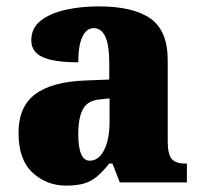

<svg xmlns="http://www.w3.org/2000/svg" viewBox="-20 -571 628 601"><path d="M187 10Q126 10 82 -30.5Q38 -71 38 -155Q38 -237 90 -276Q142 -315 246 -319L322 -322V-375Q322 -483 273 -483Q251 -483 238 -456Q225 -429 225 -376Q150 -376 114 -392Q78 -408 78 -445Q78 -483 107 -506Q136 -529 184 -540Q232 -551 289 -551Q397 -551 451 -513Q505 -475 505 -382V-129Q505 -89 517 -74Q529 -59 561 -59H565V0H355L332 -59H322Q301 -33 283 -18Q265 -3 242.5 3.5Q220 10 187 10ZM261 -68Q289 -68 306 -101.5Q323 -135 323 -191V-263L294 -260Q255 -257 240 -230Q225 -203 225 -151Q225 -68 261 -68Z"/></svg>

Font: Noto Serif Armenian SemiCondensed Black
Style: Regular
Weight: 900
Width: 4
Designer: Monotype Design Team
Foundry: Monotype Imaging Inc.
Version: Version 2.008; ttfautohint (v1.8.4.7-5d5b)